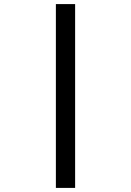

<svg xmlns="http://www.w3.org/2000/svg" viewBox="-20 -780 640 938"><path d="M253 138V-760H347V138Z"/></svg>

Font: IBM Plaex Mono Medium
Style: Regular
Weight: 500
Designer: Mike Abbink, Paul van der Laan, Pieter van Rosmalen
Foundry: Bold Monday
Version: Version 2.003